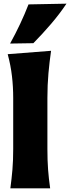

<svg xmlns="http://www.w3.org/2000/svg" viewBox="-20 -1027 382 1047"><path d="M36.5 0Q43.5 -52.5 47.8 -102.2Q52 -152 52 -214.5V-493Q52 -553.5 45.2 -612Q38.5 -670.5 22 -731.5L258.5 -750Q250 -691.5 244.2 -627.5Q238.5 -563.5 238.5 -493V-214.5Q238.5 -152 242.2 -102.2Q246 -52.5 253.5 0ZM35 -789.5Q94.5 -897 135.5 -1003L342.5 -1007Q305 -951 258.8 -897Q212.5 -843 162 -791.5Z"/></svg>

Font: Commissioner Flair ExtraBold
Style: Regular
Weight: 800
Designer: Kostas Bartsokas
Foundry: Kostas Bartsokas
Version: Version 1.000; ttfautohint (v1.8.3)